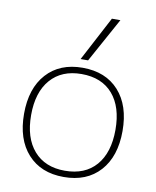

<svg xmlns="http://www.w3.org/2000/svg" viewBox="-88 -858 759 935"><g transform="rotate(10 291.5 -390.0)"><path d="M291 10Q178 10 113 -62Q48 -134 48 -260Q48 -386 113 -458Q178 -530 291 -530Q405 -530 470 -458Q535 -386 535 -260Q535 -134 470 -62Q405 10 291 10ZM291 -21Q391 -21 445.5 -84Q500 -147 500 -260Q500 -373 445.5 -436Q391 -499 291 -499Q193 -499 138 -436Q83 -373 83 -260Q83 -147 138 -84Q193 -21 291 -21ZM310 -570H273L389 -790H431Z"/></g></svg>

Font: M PLUS 1 ExtraLight
Style: Regular
Weight: 250
Version: Version 1.001